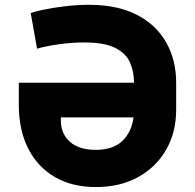

<svg xmlns="http://www.w3.org/2000/svg" viewBox="-20 -757 800 787"><path d="M373 9.8Q275.9 9.8 205.1 -31.2Q134.3 -72.3 95.7 -147.9Q57.1 -223.6 57.1 -328.1V-418H529.3Q529.3 -464.8 512.2 -502.2Q495.1 -539.6 450.9 -561.3Q406.7 -583 325.7 -583Q273.4 -583 219.2 -575.2Q165 -567.4 131.8 -557.6L106 -703.1Q119.1 -709 157.2 -717Q195.3 -725.1 245.6 -731.2Q295.9 -737.3 345.2 -737.3Q461.4 -737.3 541 -696.3Q620.6 -655.3 661.6 -582.5Q702.6 -509.8 702.1 -415V-309.6Q702.6 -216.3 661.6 -144.3Q620.6 -72.3 546.4 -31.2Q472.2 9.8 373 9.8ZM527.3 -275.9H229.5V-261.7Q230 -208.5 266.6 -175.8Q303.2 -143.1 372.1 -142.6Q445.3 -143.1 482.7 -180.4Q520 -217.8 527.3 -275.9Z"/></svg>

Font: Inter Display Extra Bold
Style: Regular
Weight: 800
Designer: Rasmus Andersson
Foundry: rsms
Version: Version 4.000;git-4fc901f